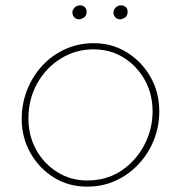

<svg xmlns="http://www.w3.org/2000/svg" viewBox="-20 -683 676 716"><path d="M305 13Q236 13 181 -21Q126 -55 93.5 -112.5Q61 -170 61 -239Q61 -297 81.5 -348.5Q102 -400 138.5 -439Q175 -478 224 -500Q273 -522 329 -522Q398 -522 453.5 -487.5Q509 -453 541.5 -395.5Q574 -338 574 -267Q574 -212 554 -161.5Q534 -111 498 -72Q462 -33 413 -10Q364 13 305 13ZM305 -10Q378 -10 432.5 -46.5Q487 -83 518 -142Q549 -201 549 -268Q549 -333 519.5 -385.5Q490 -438 440.5 -468.5Q391 -499 329 -499Q262 -499 206.5 -464.5Q151 -430 118.5 -371.5Q86 -313 86 -241Q86 -177 115 -124.5Q144 -72 194 -41Q244 -10 305 -10ZM428 -611Q417 -611 410 -618.5Q403 -626 403 -637Q403 -646 411 -654.5Q419 -663 432 -663Q442 -663 449 -656.5Q456 -650 456 -640Q456 -624 446 -617.5Q436 -611 428 -611ZM275 -611Q264 -611 257 -618.5Q250 -626 250 -637Q250 -646 258 -654.5Q266 -663 279 -663Q289 -663 296 -656.5Q303 -650 303 -640Q303 -624 293 -617.5Q283 -611 275 -611Z"/></svg>

Font: MuseoModerno Thin Thin
Style: Italic
Weight: 250
Italic angle: -9°
Version: Version 1.003